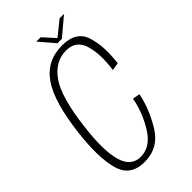

<svg xmlns="http://www.w3.org/2000/svg" viewBox="-217 -755 823 823"><g transform="rotate(-45 195.0 -343.0)"><path d="M142.5 4Q56.5 4 35.5 -73.8Q14.5 -151.5 30.5 -284.5Q50 -452.5 101 -526.2Q152 -600 245.5 -600Q331 -600 351.5 -534.2Q372 -468.5 360 -377L325 -371.5Q337 -458.5 319.5 -515.5Q302 -572.5 242 -572.5Q175 -572.5 130.5 -509Q86 -445.5 67 -285Q51 -160 69.2 -91.8Q87.5 -23.5 146.5 -23.5Q206.5 -23.5 246.5 -88.5Q286.5 -153.5 299 -223.5L332 -217.5Q318 -144 273 -70Q228 4 142.5 4ZM238 -620.5 179 -689.5H205.5L254 -636L320 -689.5H347L265 -620.5Z"/></g></svg>

Font: Anybody ExtraLight
Style: Italic
Weight: 200
Italic angle: -10°
Designer: Tyler Finck
Foundry: Etcetera Type Company
Version: Version 1.010; ttfautohint (v1.8.3) -l 8 -r 50 -G 200 -x 14 